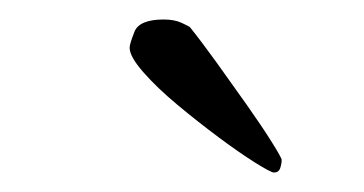

<svg xmlns="http://www.w3.org/2000/svg" viewBox="-20 -688 373 197"><path d="M148 -668Q159 -668 166.5 -664.5Q174 -661 175 -660Q187 -645 202.5 -623.5Q218 -602 233.5 -580Q249 -558 259 -542Q269 -526 269 -524Q269 -520 267.5 -515.5Q266 -511 261 -511Q258 -511 242 -521Q226 -531 204.5 -547Q183 -563 162 -580.5Q141 -598 127 -614Q113 -630 113 -639Q113 -643 118 -655.5Q123 -668 148 -668Z"/></svg>

Font: Amiri Quran
Style: Regular
Weight: 400
Designer: Khaled Hosny
Version: Version 0.117